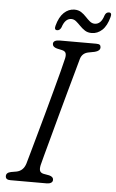

<svg xmlns="http://www.w3.org/2000/svg" viewBox="-58 -898 565 937"><g transform="rotate(5 224.5 -429.0)"><path d="M170 -86Q166 -66.5 170.2 -57.2Q174.5 -48 188 -45L216 -40Q237 -34.5 236.5 -19.5Q236.5 -10 228.2 -5Q220 0 208 0H29Q5.5 0 5.5 -18Q5 -35 29 -40L55 -44.5Q88.5 -51 100 -87Q104 -101 114.8 -139.2Q125.5 -177.5 140.2 -230.2Q155 -283 171 -341.2Q187 -399.5 201.8 -454.5Q216.5 -509.5 227.8 -552.2Q239 -595 243.5 -615.5Q247 -631.5 243.5 -641.2Q240 -651 224.5 -654.5L199.5 -660Q178 -666 178 -681Q178 -700 211.5 -700H388.5Q401.5 -700 406.2 -696Q411 -692 411 -683.5Q411 -666.5 385 -660L354 -654Q324 -648 315.5 -619Q309.5 -596.5 297 -552.2Q284.5 -508 269 -451.5Q253.5 -395 237.2 -335.5Q221 -276 206.8 -223.2Q192.5 -170.5 182.5 -133.8Q172.5 -97 170 -86ZM361.5 -750Q342 -750 328.2 -759Q314.5 -768 303.2 -779.8Q292 -791.5 281.2 -800.5Q270.5 -809.5 257.5 -809.5Q227 -809.5 213 -765Q206 -749 192.5 -749Q177.5 -749 183 -770Q194.5 -813.5 217.2 -835Q240 -856.5 268.5 -856.5Q288 -856.5 301.8 -847.5Q315.5 -838.5 326.5 -826.5Q337.5 -814.5 348.5 -805.5Q359.5 -796.5 372.5 -796.5Q403.5 -796.5 417 -841Q423 -857.5 437.5 -857.5Q453 -857.5 447 -836Q435.5 -792 412.8 -771Q390 -750 361.5 -750Z"/></g></svg>

Font: Fraunces 72pt SuperSoft Light
Style: Italic
Weight: 300
Italic angle: -16°
Version: Version 1.000;[b76b70a41]